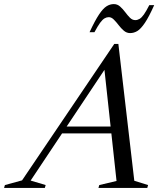

<svg xmlns="http://www.w3.org/2000/svg" viewBox="-95 -920 796 940"><path d="M187 -267 198.5 -300.5H524.5L513.5 -267ZM562.5 -35 630 -14 626 0H387L391 -14L475.5 -34L413.5 -604.5H434L55 -36L128.5 -14L124.5 0H-75L-71 -14L13 -37L464.5 -705H484.5ZM660 -895Q634.5 -838 614.5 -808.2Q594.5 -778.5 577.5 -768.2Q560.5 -758 542 -758Q525 -758 511.2 -769.8Q497.5 -781.5 485.8 -797Q474 -812.5 462.2 -824.2Q450.5 -836 437.5 -836Q427 -836 417 -830.2Q407 -824.5 395.2 -808.5Q383.5 -792.5 367.5 -762.5H343.5Q370 -819.5 389.8 -849Q409.5 -878.5 426.5 -889.2Q443.5 -900 462.5 -900Q479.5 -900 493 -888Q506.5 -876 518 -860.5Q529.5 -845 541.2 -833.2Q553 -821.5 567.5 -821.5Q578 -821.5 588.2 -827.5Q598.5 -833.5 609.8 -849.5Q621 -865.5 636 -895Z"/></svg>

Font: Newsreader 48pt
Style: Italic
Weight: 400
Italic angle: -17°
Version: Version 1.003